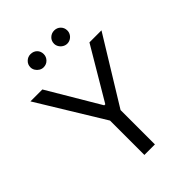

<svg xmlns="http://www.w3.org/2000/svg" viewBox="-256 -1026 1146 1146"><g transform="rotate(-45 317.0 -453.0)"><path d="M118.2 -707 312.5 -378.9H321.3L515.6 -707H617.2L361.3 -290V0H272.5V-290L17.6 -707ZM161.1 -850.6Q161.1 -874 177.7 -890.1Q194.3 -906.2 216.8 -906.2Q241.7 -906.2 257.6 -890.6Q273.4 -875 273.4 -850.6Q273.4 -828.1 257.3 -811.5Q241.2 -794.9 216.8 -794.9Q202.6 -794.9 189.7 -802.7Q176.8 -810.5 168.9 -823.5Q161.1 -836.4 161.1 -850.6ZM360.4 -850.6Q360.4 -874.5 377.2 -890.4Q394 -906.2 417 -906.2Q440.4 -906.2 456.5 -890.4Q472.7 -874.5 472.7 -850.6Q472.7 -835.9 465.3 -823.2Q458 -810.5 445.1 -802.7Q432.1 -794.9 417 -794.9Q402.3 -794.9 389.2 -802.7Q376 -810.5 368.2 -823.5Q360.4 -836.4 360.4 -850.6Z"/></g></svg>

Font: Pretendard GOV
Style: Regular
Weight: 400
Designer: Base glyphs from Inter by Rasmus Andersson; Hangeul glyphs from Noto Sans CJK(Source Han Sans) by Jang Soo-young and Kan
Foundry: Kil Hyung-jin
Version: Version 1.309